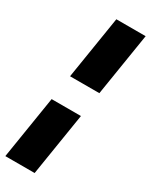

<svg xmlns="http://www.w3.org/2000/svg" viewBox="-243 -797 780 993"><g transform="rotate(30 147.0 -300.0)"><path d="M131.7 -750H306.7L246.7 -375H71.7ZM48.3 -225H223.3L163.3 150H-11.7Z"/></g></svg>

Font: BoonTook
Style: Italic
Weight: 400
Italic angle: -9°
Designer: Sungsit Sawaiwan
Foundry: FontUni
Version: Version 3.0